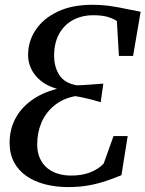

<svg xmlns="http://www.w3.org/2000/svg" viewBox="-20 -771 606 800"><path d="M264.5 8.5Q212.5 8.5 168 -3Q123.5 -14.5 90.2 -37.5Q57 -60.5 38.5 -95.2Q20 -130 20 -176.5Q20 -229.5 42.5 -274Q65 -318.5 109 -351.2Q153 -384 217.5 -401Q176.5 -412.5 149.8 -434.5Q123 -456.5 110 -484.2Q97 -512 97 -541Q97 -599.5 129 -647Q161 -694.5 220.8 -722.8Q280.5 -751 364 -751Q406 -751 442.2 -745.5Q478.5 -740 509.2 -733.2Q540 -726.5 566 -722L534.5 -538H475.5L467 -683.5Q448 -695.5 425.2 -701.5Q402.5 -707.5 368.5 -707.5Q320.5 -707.5 283.5 -687.2Q246.5 -667 226 -629.2Q205.5 -591.5 205.5 -538.5Q205.5 -492 227.5 -458Q249.5 -424 300.5 -415.5Q322.5 -416 351 -418.2Q379.5 -420.5 410.5 -422.5L399.5 -345Q367.5 -355 340.2 -361.2Q313 -367.5 293.5 -370.5Q242 -360.5 206.5 -331.5Q171 -302.5 153 -260.8Q135 -219 135 -170Q135 -136 146.5 -111Q158 -86 177.5 -70.2Q197 -54.5 222.2 -47Q247.5 -39.5 274.5 -39.5Q318.5 -39 353.8 -52Q389 -65 412 -89.5L453 -204H512L486 -41Q454.5 -28 421 -16.8Q387.5 -5.5 349.2 1.5Q311 8.5 264.5 8.5Z"/></svg>

Font: Merriweather 60pt
Style: Italic
Weight: 400
Italic angle: -7.8°
Version: Version 2.101